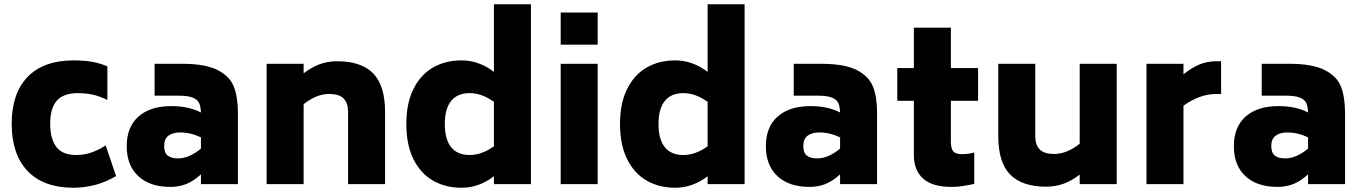

<svg xmlns="http://www.w3.org/2000/svg" viewBox="-20 -866 6411 903"><path d="M35 -284Q35 -426 109 -503.5Q183 -581 323 -582Q374 -582 410 -576Q446 -570 485 -554V-396Q448 -414 415.5 -421Q383 -428 343 -428Q276 -427 246 -391Q216 -355 216 -285Q216 -213 245 -175Q274 -137 338 -137Q374 -137 407.5 -148Q441 -159 477 -182L526 -38Q434 17 323 17Q183 16 109 -62.5Q35 -141 35 -284Z M1099 -333V0H925V-46Q890 -14 856 -0.5Q822 13 781 13Q685 13 630.5 -37.5Q576 -88 576 -178Q576 -269 631.5 -318Q687 -367 786 -367Q868 -367 925 -337Q924 -365 916.5 -381.5Q909 -398 886.5 -407Q864 -416 821 -416H707V-566H836Q946 -566 1003.5 -536.5Q1061 -507 1080 -458Q1099 -409 1099 -333ZM925 -167V-220Q877 -243 828 -243Q792 -243 772 -227.5Q752 -212 752 -180Q752 -147 769 -134Q786 -121 818 -121Q869 -121 925 -167Z M1791 -340V0H1617V-340Q1617 -381 1596.5 -402.5Q1576 -424 1527 -424Q1469 -424 1408 -376V0H1234V-566H1408V-521Q1445 -550 1483.5 -564Q1522 -578 1566 -578Q1679 -578 1735 -521Q1791 -464 1791 -340Z M2477 -846V0H2303V-37Q2232 17 2151 17Q2075 17 2016.5 -16.5Q1958 -50 1924.5 -117.5Q1891 -185 1891 -283Q1891 -380 1924.5 -447.5Q1958 -515 2016.5 -548.5Q2075 -582 2151 -582Q2232 -582 2303 -528V-846ZM2303 -178V-387Q2246 -428 2189 -428Q2131 -428 2101.5 -391Q2072 -354 2072 -283Q2072 -211 2101.5 -174Q2131 -137 2189 -137Q2246 -137 2303 -178Z M2617 -807H2791V-656H2617ZM2617 -566H2791V0H2617Z M3482 -846V0H3308V-37Q3237 17 3156 17Q3080 17 3021.5 -16.5Q2963 -50 2929.5 -117.5Q2896 -185 2896 -283Q2896 -380 2929.5 -447.5Q2963 -515 3021.5 -548.5Q3080 -582 3156 -582Q3237 -582 3308 -528V-846ZM3308 -178V-387Q3251 -428 3194 -428Q3136 -428 3106.5 -391Q3077 -354 3077 -283Q3077 -211 3106.5 -174Q3136 -137 3194 -137Q3251 -137 3308 -178Z M4105 -333V0H3931V-46Q3896 -14 3862 -0.5Q3828 13 3787 13Q3691 13 3636.5 -37.5Q3582 -88 3582 -178Q3582 -269 3637.5 -318Q3693 -367 3792 -367Q3874 -367 3931 -337Q3930 -365 3922.5 -381.5Q3915 -398 3892.5 -407Q3870 -416 3827 -416H3713V-566H3842Q3952 -566 4009.5 -536.5Q4067 -507 4086 -458Q4105 -409 4105 -333ZM3931 -167V-220Q3883 -243 3834 -243Q3798 -243 3778 -227.5Q3758 -212 3758 -180Q3758 -147 3775 -134Q3792 -121 3824 -121Q3875 -121 3931 -167Z M4452 -392V-201Q4452 -168 4463 -154.5Q4474 -141 4503 -141Q4536 -141 4562 -149V-1Q4528 6 4504.5 9.5Q4481 13 4454 13Q4365 13 4321.5 -26Q4278 -65 4278 -138V-392H4200V-546H4278V-736H4452V-546H4580V-392Z M5232 -566V0H5058V-45Q5021 -16 4982.5 -2Q4944 12 4900 12Q4787 12 4731 -45Q4675 -102 4675 -226V-566H4849V-226Q4849 -185 4869.5 -163.5Q4890 -142 4939 -142Q4997 -142 5058 -190V-566Z M5723 -578V-424H5700Q5623 -424 5546 -369V0H5372V-566H5546V-516Q5583 -547 5620.5 -562.5Q5658 -578 5700 -578Z M6306 -333V0H6132V-46Q6097 -14 6063 -0.5Q6029 13 5988 13Q5892 13 5837.5 -37.5Q5783 -88 5783 -178Q5783 -269 5838.5 -318Q5894 -367 5993 -367Q6075 -367 6132 -337Q6131 -365 6123.5 -381.5Q6116 -398 6093.5 -407Q6071 -416 6028 -416H5914V-566H6043Q6153 -566 6210.5 -536.5Q6268 -507 6287 -458Q6306 -409 6306 -333ZM6132 -167V-220Q6084 -243 6035 -243Q5999 -243 5979 -227.5Q5959 -212 5959 -180Q5959 -147 5976 -134Q5993 -121 6025 -121Q6076 -121 6132 -167Z"/></svg>

Font: Biryani Heavy
Style: Regular
Weight: 900
Designer: Dan Reynolds and Mathieu Réguer
Foundry: Dan Reynolds and Mathieu Réguer
Version: Version 1.003; ttfautohint (v1.1) -l 5 -r 5 -G 72 -x 0 -D la